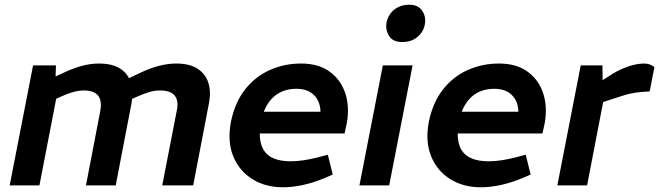

<svg xmlns="http://www.w3.org/2000/svg" viewBox="-20 -785 2791 813"><path d="M21 0 120 -508H217L214 -425L180 -445L243 -474Q284 -494 323 -505Q362 -516 398 -516Q457 -516 490.5 -493.5Q524 -471 535 -432Q546 -393 536 -343L470 0H344L404 -312Q413 -357 396 -379.5Q379 -402 334 -402Q315 -402 296 -397Q277 -392 257 -384L218 -367L147 0ZM667 0 729 -319Q737 -359 719.5 -380.5Q702 -402 656 -402Q637 -402 618.5 -397Q600 -392 580 -384L531 -363L507 -445L579 -479Q617 -497 654.5 -506.5Q692 -516 726 -516Q784 -516 817.5 -493.5Q851 -471 862.5 -433.5Q874 -396 865 -349L798 0Z M1178 8Q1104 8 1048.5 -26.5Q993 -61 967.5 -123.5Q942 -186 958 -270Q975 -352 1018 -406.5Q1061 -461 1122.5 -488.5Q1184 -516 1255 -516Q1330 -516 1377.5 -480.5Q1425 -445 1443 -387Q1461 -329 1448 -261L1439 -220H1080Q1080 -178 1095 -152Q1110 -126 1139.5 -114Q1169 -102 1211 -102Q1237 -102 1266.5 -106.5Q1296 -111 1327 -119L1368 -130L1389 -46L1352 -30Q1306 -11 1262 -1.5Q1218 8 1178 8ZM1097 -312H1337Q1336 -356 1309.5 -382.5Q1283 -409 1235 -409Q1186 -409 1151 -384.5Q1116 -360 1097 -312Z M1502 0 1601 -508H1727L1628 0ZM1683 -607Q1643 -607 1627 -633.5Q1611 -660 1617 -691Q1621 -710 1633 -727Q1645 -744 1665.5 -754.5Q1686 -765 1713 -765Q1751 -765 1768 -739Q1785 -713 1779 -682Q1776 -663 1764 -646Q1752 -629 1732 -618Q1712 -607 1683 -607Z M2016 8Q1942 8 1886.5 -26.5Q1831 -61 1805.5 -123.5Q1780 -186 1796 -270Q1813 -352 1856 -406.5Q1899 -461 1960.5 -488.5Q2022 -516 2093 -516Q2168 -516 2215.5 -480.5Q2263 -445 2281 -387Q2299 -329 2286 -261L2277 -220H1918Q1918 -178 1933 -152Q1948 -126 1977.5 -114Q2007 -102 2049 -102Q2075 -102 2104.5 -106.5Q2134 -111 2165 -119L2206 -130L2227 -46L2190 -30Q2144 -11 2100 -1.5Q2056 8 2016 8ZM1935 -312H2175Q2174 -356 2147.5 -382.5Q2121 -409 2073 -409Q2024 -409 1989 -384.5Q1954 -360 1935 -312Z M2340 0 2439 -508H2531L2532 -419L2504 -428L2575 -473Q2608 -493 2643 -504.5Q2678 -516 2708 -516Q2732 -516 2751 -501L2731 -398Q2710 -397 2690 -395Q2670 -393 2649 -388.5Q2628 -384 2602 -375L2534 -353L2466 0Z"/></svg>

Font: REM Medium Medium
Style: Italic
Weight: 500
Italic angle: -11°
Version: Version 1.005;gftools[0.9.28]